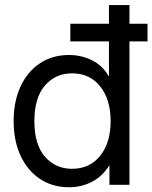

<svg xmlns="http://www.w3.org/2000/svg" viewBox="-20 -748 617 777"><path d="M258.8 9.8Q191.9 9.8 141.4 -24.2Q90.8 -58.1 63 -118.4Q35.2 -178.7 35.2 -257.8Q35.2 -337.4 63 -397.7Q90.8 -458 141.4 -491.7Q191.9 -525.4 258.8 -525.4Q309.1 -525.4 352.1 -504.2Q395 -482.9 419.9 -439.5H420.9V-727.5H503.9V0H422.9V-78.1H421.9Q394 -33.7 351.6 -12Q309.1 9.8 258.8 9.8ZM271.5 -64.9Q343.3 -64.9 385.5 -117.7Q427.7 -170.4 427.7 -257.8Q427.7 -345.2 385.5 -398.2Q343.3 -451.2 271.5 -451.2Q204.6 -451.2 161.9 -401.9Q119.1 -352.5 119.1 -257.8Q119.1 -163.1 161.9 -114Q204.6 -64.9 271.5 -64.9ZM264.6 -580.6V-651.9H577.1V-580.6Z"/></svg>

Font: Inter Display
Style: Regular
Weight: 400
Designer: Rasmus Andersson
Foundry: rsms
Version: Version 4.000;git-37864ae